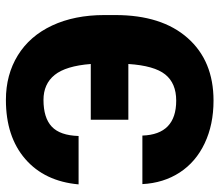

<svg xmlns="http://www.w3.org/2000/svg" viewBox="-68 -694 771 676"><g transform="rotate(-90 318.0 -355.5)"><path d="M179.2 -240.2Q183.1 -121.1 302.2 -121.1Q363.3 -121.1 394.3 -159.7Q425.3 -198.2 431.2 -289.6H234.9V-421.9H431.2Q424.3 -509.8 392.6 -549.1Q360.8 -588.4 304.7 -588.4Q241.7 -588.4 210.7 -559.3Q179.7 -530.3 177.7 -464.8H7.3Q18.1 -584.5 96.7 -652.6Q175.3 -720.7 304.7 -720.7Q393.6 -720.7 461.7 -678.7Q529.8 -636.7 566.7 -557.9Q603.5 -479 603.5 -374V-335.4Q603.5 -172.4 522.9 -81.1Q442.4 10.3 302.2 10.3Q217.8 10.3 152.1 -20.8Q86.4 -51.8 49.3 -108.6Q12.2 -165.5 8.3 -240.2Z"/></g></svg>

Font: Roboto
Style: Regular
Weight: 900
Designer: Google
Version: Version 2.001171; 2014